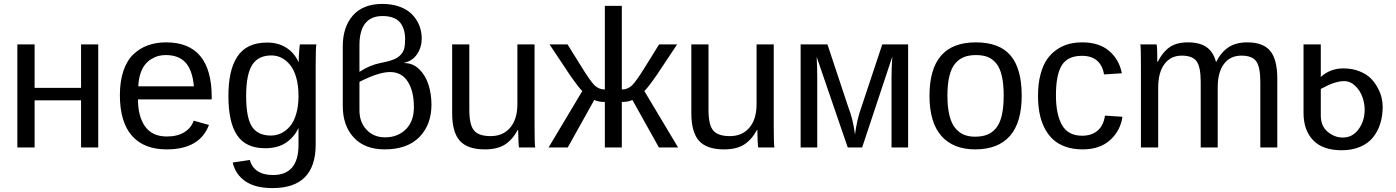

<svg xmlns="http://www.w3.org/2000/svg" viewBox="-20 -755 7146 983"><path d="M68.8 -527.8H157.2V-305.2H395V-527.8H482.9V0H395V-241.2H157.2V0H68.8Z M1064 -246.1H686.5Q686.5 -158.2 723.1 -107.2Q759.8 -56.2 834 -56.2Q888.7 -56.2 923.8 -78.1Q959 -100.1 971.7 -137.2L1049.8 -115.2Q1002.4 9.8 834 9.8Q716.3 9.8 655 -60.5Q593.8 -130.9 593.8 -268.1Q593.8 -339.8 612.1 -393.1Q630.4 -446.3 663.3 -477.3Q696.3 -508.3 738 -523.2Q779.8 -538.1 830.6 -538.1Q1064 -538.1 1064 -256.8ZM688 -313H972.7Q965.3 -395.5 930.2 -434.3Q895 -473.1 828.6 -473.1Q810.1 -473.1 792.2 -468.8Q774.4 -464.4 755.6 -453.1Q736.8 -441.9 722.7 -424.3Q708.5 -406.7 699 -378.2Q689.5 -349.6 688 -313Z M1375.5 208Q1287.1 208 1236.3 173.1Q1185.5 138.2 1171.4 77.1L1259.3 64Q1268.6 101.1 1298.8 121.1Q1329.1 141.1 1377.4 141.1Q1508.3 141.1 1508.3 -13.2V-98.1H1507.3Q1486.3 -53.2 1444.6 -24.7Q1402.8 3.9 1337.4 3.9Q1238.8 3.9 1194.1 -62.3Q1149.4 -128.4 1149.4 -263.2Q1149.4 -328.6 1160.2 -377.9Q1170.9 -427.2 1194.1 -463.6Q1217.3 -500 1255.6 -518.6Q1293.9 -537.1 1347.7 -537.1Q1403.8 -537.1 1445.1 -511.2Q1486.3 -485.4 1508.3 -438H1509.3Q1509.3 -460.9 1511.7 -493.2Q1514.2 -525.4 1515.6 -527.8H1599.6Q1596.2 -508.3 1596.2 -418.9V-15.1Q1596.2 208 1375.5 208ZM1508.3 -264.2Q1508.3 -317.4 1496.6 -358.2Q1484.9 -398.9 1464.8 -423.1Q1444.8 -447.3 1420.9 -459.2Q1397 -471.2 1369.6 -471.2Q1301.8 -471.2 1271 -422.4Q1240.2 -373.5 1240.2 -264.2Q1240.2 -152.3 1270 -106.7Q1299.8 -61 1367.2 -61Q1394.5 -61 1418.9 -72.5Q1443.4 -84 1463.9 -107.4Q1484.4 -130.9 1496.3 -171.1Q1508.3 -211.4 1508.3 -264.2Z M2050.3 -434.1V-432.1Q2094.2 -432.1 2126.5 -400.4Q2158.7 -368.7 2173.8 -321.3Q2189 -273.9 2189 -219.2Q2189 -116.2 2127 -53.2Q2064.9 9.8 1949.2 9.8Q1847.7 9.8 1791.3 -50.8Q1734.9 -111.3 1734.9 -212.9V-517.1Q1734.9 -617.2 1786.9 -676Q1838.9 -734.9 1938 -734.9Q1988.3 -734.9 2027.8 -720Q2067.4 -705.1 2091.1 -679.9Q2114.7 -654.8 2127 -623.8Q2139.2 -592.8 2139.2 -558.1Q2139.2 -513.7 2115.7 -478.3Q2092.3 -442.9 2050.3 -434.1ZM1820.3 -335.9V-189.9Q1820.3 -129.4 1856.9 -90.6Q1893.6 -51.8 1951.2 -51.8Q2016.1 -51.8 2057.6 -92.8Q2099.1 -133.8 2099.1 -206.1Q2099.1 -288.6 2067.6 -337.4Q2036.1 -386.2 1977.1 -386.2Q1918.9 -386.2 1820.3 -335.9ZM1820.3 -522.9V-387.2Q1874 -421.9 1926.3 -432.1Q1967.8 -439.9 1992.7 -449.5Q2017.6 -459 2031.5 -474.4Q2045.4 -489.7 2049.8 -508.1Q2054.2 -526.4 2054.2 -556.2Q2054.2 -579.1 2049.1 -598.1Q2043.9 -617.2 2032 -635Q2020 -652.8 1996.3 -662.8Q1972.7 -672.9 1939 -672.9Q1820.3 -672.9 1820.3 -522.9Z M2294.9 -527.8H2382.8V-192.9Q2382.8 -116.2 2406.7 -87.2Q2430.7 -58.1 2492.2 -58.1Q2555.2 -58.1 2592 -101.3Q2628.9 -144.5 2628.9 -222.2V-527.8H2716.8V-112.8Q2716.8 -15.6 2720.2 0H2637.2Q2635.7 -4.4 2634.3 -36.9Q2632.8 -69.3 2632.8 -89.8H2630.9Q2604 -40 2565.4 -15.1Q2526.9 9.8 2461.9 9.8Q2374 9.8 2334.5 -33.9Q2294.9 -77.6 2294.9 -175.8Z M3076.7 0V-232.9Q3043.9 -232.9 3022.5 -243.2L2886.7 0H2788.6L2961.4 -289.1Q2946.8 -300.8 2898.4 -370.1L2793.5 -527.8H2885.7L2957.5 -412.1Q3003.4 -337.9 3024.9 -317.4Q3046.4 -296.9 3076.7 -296.9V-725.1H3163.6V-296.9Q3193.8 -296.9 3215.3 -317.4Q3236.8 -337.9 3282.7 -412.1L3354.5 -527.8H3446.8L3341.8 -370.1Q3293.5 -300.8 3278.8 -289.1L3451.7 0H3353.5L3217.8 -243.2Q3196.3 -232.9 3163.6 -232.9V0Z M3519.5 -527.8H3607.4V-192.9Q3607.4 -116.2 3631.3 -87.2Q3655.3 -58.1 3716.8 -58.1Q3779.8 -58.1 3816.7 -101.3Q3853.5 -144.5 3853.5 -222.2V-527.8H3941.4V-112.8Q3941.4 -15.6 3944.8 0H3861.8Q3860.4 -4.4 3858.9 -36.9Q3857.4 -69.3 3857.4 -89.8H3855.5Q3828.6 -40 3790 -15.1Q3751.5 9.8 3686.5 9.8Q3598.6 9.8 3559.1 -33.9Q3519.5 -77.6 3519.5 -175.8Z M4548.3 -464.8 4394 0H4320.3L4161.1 -463.9Q4164.1 -414.1 4164.1 -354V0H4079.1V-527.8H4216.3L4323.2 -206.1Q4347.7 -144 4357.4 -65.9Q4367.2 -143.6 4390.1 -206.1L4497.1 -527.8H4629.4V0H4544.4V-354Q4544.4 -407.2 4548.3 -464.8Z M5210.9 -265.1Q5210.9 -127.4 5150.4 -58.8Q5089.8 9.8 4972.7 9.8Q4860.4 9.8 4799.6 -59.1Q4738.8 -127.9 4738.8 -265.1Q4738.8 -538.1 4975.6 -538.1Q5097.2 -538.1 5154.1 -470.7Q5210.9 -403.3 5210.9 -265.1ZM5118.7 -265.1Q5118.7 -325.2 5109.1 -366.2Q5099.6 -407.2 5080.6 -430.4Q5061.5 -453.6 5036.6 -463.4Q5011.7 -473.1 4976.6 -473.1Q4941.4 -473.1 4915.5 -462.9Q4889.6 -452.6 4870.1 -429.4Q4850.6 -406.2 4840.6 -365.2Q4830.6 -324.2 4830.6 -265.1Q4830.6 -205.6 4841.1 -163.6Q4851.6 -121.6 4871.3 -98.4Q4891.1 -75.2 4915.5 -65.2Q4939.9 -55.2 4971.7 -55.2Q5007.3 -55.2 5033 -64.9Q5058.6 -74.7 5078.6 -97.9Q5098.6 -121.1 5108.6 -162.8Q5118.7 -204.6 5118.7 -265.1Z M5386.2 -267.1Q5386.2 -168.9 5417.5 -114.5Q5448.7 -60.1 5520.5 -60.1Q5568.4 -60.1 5599.1 -85.9Q5629.9 -111.8 5637.2 -163.1L5726.6 -157.2Q5716.8 -86.4 5664.1 -38.3Q5611.3 9.8 5522.5 9.8Q5473.6 9.8 5435.1 -3.9Q5396.5 -17.6 5370.4 -42Q5344.2 -66.4 5326.9 -101.3Q5309.6 -136.2 5302 -176.8Q5294.4 -217.3 5294.4 -265.1Q5294.4 -326.7 5307.4 -374.8Q5320.3 -422.9 5341.8 -453.1Q5363.3 -483.4 5393.1 -502.9Q5422.9 -522.5 5454.3 -530.3Q5485.8 -538.1 5521.5 -538.1Q5606.9 -538.1 5658.4 -494.4Q5710 -450.7 5723.6 -379.9L5632.3 -374Q5625.5 -418.9 5597.2 -444.1Q5568.8 -469.2 5519.5 -469.2Q5446.3 -469.2 5416.3 -420.9Q5386.2 -372.6 5386.2 -267.1Z M6214.4 0H6127.4V-335Q6127.4 -412.1 6106.4 -441.2Q6085.4 -470.2 6030.3 -470.2Q5974.1 -470.2 5941.9 -427.2Q5909.7 -384.3 5909.7 -306.2V0H5821.3V-416Q5821.3 -516.1 5818.4 -527.8H5901.4Q5905.3 -516.1 5905.3 -438H5907.2Q5932.1 -487.8 5967.5 -512.9Q6002.9 -538.1 6061.5 -538.1Q6122.1 -538.1 6157 -513.9Q6191.9 -489.7 6205.6 -438H6206.5Q6231 -486.8 6269 -512.5Q6307.1 -538.1 6366.2 -538.1Q6447.3 -538.1 6483.4 -494.1Q6519.5 -450.2 6519.5 -352.1V0H6432.6V-335Q6432.6 -412.1 6411.6 -441.2Q6390.6 -470.2 6335.4 -470.2Q6278.8 -470.2 6246.6 -428Q6214.4 -385.7 6214.4 -306.2Z M6966.8 -192.9Q6966.8 -225.6 6955.3 -258.3Q6943.8 -291 6918.5 -315.4Q6893.1 -339.8 6859.9 -339.8Q6841.8 -339.8 6820.1 -333.5Q6798.3 -327.1 6783.4 -320.3Q6768.6 -313.5 6742.2 -299.8V-163.1Q6742.2 -109.9 6777.3 -80.3Q6812.5 -50.8 6855 -50.8Q6904.8 -50.8 6935.8 -93.5Q6966.8 -136.2 6966.8 -192.9ZM6857.9 -404.8Q6902.8 -404.8 6939 -390.6Q6975.1 -376.5 6996.8 -355Q7018.6 -333.5 7033.2 -306.2Q7047.9 -278.8 7053.5 -254.6Q7059.1 -230.5 7059.1 -209Q7059.1 -161.6 7046.6 -121.8Q7034.2 -82 7009.3 -51.3Q6984.4 -20.5 6943.4 -3.2Q6902.3 14.2 6849.1 14.2Q6752 14.2 6702.9 -37.1Q6653.8 -88.4 6653.8 -176.8V-527.8H6742.2V-360.8Q6790 -404.8 6857.9 -404.8Z"/></svg>

Font: Libra Sans Modern
Style: Regular
Weight: 400
Foundry: Stefan Peev, Context Ltd
Version: Version 1.000